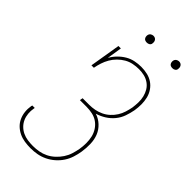

<svg xmlns="http://www.w3.org/2000/svg" viewBox="-280 -982 1061 1061"><g transform="rotate(45 250.0 -452.0)"><path d="M199 8Q175 8 152 4.5Q129 1 109 -8.5Q89 -18 73 -33Q57 -48 47.5 -68.5Q38 -89 35.5 -112Q33 -135 37 -159Q38 -161 38 -162.5Q38 -164 39 -166H58Q58 -165 57.5 -163Q57 -161 57 -160Q53 -139 55 -118Q57 -97 65 -79Q73 -61 87 -47Q101 -33 119 -24.5Q137 -16 157.5 -13Q178 -10 199 -10Q222 -10 245 -14Q268 -18 289.5 -28.5Q311 -39 329.5 -56Q348 -73 361.5 -93.5Q375 -114 382 -136.5Q389 -159 393 -181Q397 -205 397 -229.5Q397 -254 392 -276Q387 -298 374.5 -317.5Q362 -337 343.5 -350Q325 -363 302 -368Q279 -373 255 -373H204L207 -391H258Q280 -391 301 -395Q322 -399 342.5 -408.5Q363 -418 380 -433.5Q397 -449 409 -468Q421 -487 427.5 -508Q434 -529 438 -550Q441 -572 441.5 -593.5Q442 -615 437 -635.5Q432 -656 421.5 -673.5Q411 -691 394 -703Q377 -715 356.5 -720Q336 -725 314 -725Q292 -725 269.5 -720.5Q247 -716 227 -704.5Q207 -693 190 -676Q173 -659 161.5 -639Q150 -619 143 -597.5Q136 -576 132 -554H113L143 -735H162L148 -647Q160 -669 178.5 -688Q197 -707 219 -720Q241 -733 265.5 -738Q290 -743 314 -743Q339 -743 362.5 -737.5Q386 -732 405 -719Q424 -706 437 -686.5Q450 -667 455.5 -644Q461 -621 461 -596.5Q461 -572 457 -547Q452 -520 442.5 -493Q433 -466 414.5 -443.5Q396 -421 371 -405.5Q346 -390 319 -382Q348 -373 370.5 -352Q393 -331 404 -303.5Q415 -276 416 -243.5Q417 -211 412 -179Q408 -154 400 -129Q392 -104 377.5 -82Q363 -60 342.5 -42Q322 -24 298 -12.5Q274 -1 249 3.5Q224 8 199 8ZM440 -859Q434 -859 428 -861Q422 -863 418.5 -868Q415 -873 414 -879Q413 -885 414 -891Q415 -896 417.5 -900Q420 -904 423.5 -906.5Q427 -909 431.5 -910.5Q436 -912 440 -912Q447 -912 452.5 -909.5Q458 -907 461.5 -902Q465 -897 466 -891Q467 -885 466 -879Q466 -874 463.5 -870Q461 -866 457 -863.5Q453 -861 449 -860Q445 -859 440 -859ZM240 -859Q234 -859 228 -861Q222 -863 218.5 -868Q215 -873 214 -879Q213 -885 214 -891Q215 -896 217.5 -900Q220 -904 223.5 -906.5Q227 -909 231.5 -910.5Q236 -912 240 -912Q247 -912 252.5 -909.5Q258 -907 261.5 -902Q265 -897 266 -891Q267 -885 266 -879Q266 -874 263.5 -870Q261 -866 257 -863.5Q253 -861 249 -860Q245 -859 240 -859Z"/></g></svg>

Font: Iosevka Slab Thin Oblique
Style: Regular
Weight: 100
Italic angle: -9°
Monospace: yes
Designer: Belleve Invis
Foundry: Belleve Invis
Version: Version 11.1.0; ttfautohint (v1.8.3)